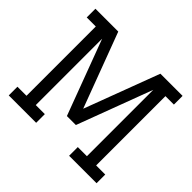

<svg xmlns="http://www.w3.org/2000/svg" viewBox="-164 -906 1106 1106"><g transform="rotate(45 389.0 -353.0)"><path d="M31.2 0V-70.8H105V-635.3H31.2V-706.1H217.3L388.7 -249L560.5 -706.1H741.2V-635.3H672.4V-70.8H746.6V0H522.9V-70.8H597.2V-611.3L425.3 -152.8H352.1L180.7 -611.3V-70.8H254.4V0Z"/></g></svg>

Font: Kay Pho Du Medium
Style: Regular
Weight: 500
Designer: Victor Gaultney, Khu Oo Reh
Foundry: SIL International
Version: Version 3.000